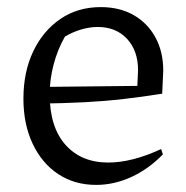

<svg xmlns="http://www.w3.org/2000/svg" viewBox="-20 -513 525 541"><path d="M251 8Q190 8 144 -22.5Q98 -53 72 -108Q46 -163 46 -235Q46 -310 73.5 -368Q101 -426 150 -459.5Q199 -493 264 -493Q317 -493 356.5 -470.5Q396 -448 418 -407.5Q440 -367 440 -314L437 -249Q380 -240 328 -234Q276 -228 219 -225Q162 -222 91 -221L92 -268L367 -271L369 -315Q369 -370 338 -403.5Q307 -437 255 -437Q233 -437 209 -430Q185 -423 163 -410Q142 -373 131 -331Q120 -289 120 -247Q120 -155 164.5 -105Q209 -55 285 -55Q352 -55 434 -93L439 -78Q398 -36 349.5 -14Q301 8 251 8Z"/></svg>

Font: Piazzolla 24pt
Style: Regular
Weight: 400
Designer: Juan Pablo del Peral
Foundry: Huerta Tipografica
Version: Version 2.005